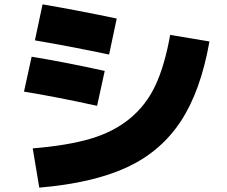

<svg xmlns="http://www.w3.org/2000/svg" viewBox="-20 -810 1040 880"><path d="M760 -650 940 -620Q900 -393 808.5 -254Q717 -115 561.5 -43Q406 29 160 50L130 -130Q289 -143 394.5 -174Q500 -205 575 -266.5Q650 -328 692.5 -419Q735 -510 760 -650ZM90 -390 125 -550Q268 -527 460 -485L425 -325Q233 -367 90 -390ZM480 -560Q299 -598 140 -625L175 -790Q334 -763 515 -725Z"/></svg>

Font: M PLUS 1p Black
Style: Regular
Weight: 900
Version: Version 1.061